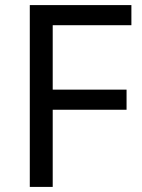

<svg xmlns="http://www.w3.org/2000/svg" viewBox="-20 -734 559 754"><path d="M187 0H97V-714H496V-635H187V-382H477V-303H187Z"/></svg>

Font: Noto Sans Gurmukhi
Style: Regular
Weight: 400
Designer: Jelle Bosma - Monotype Design Team
Foundry: Monotype Imaging Inc.
Version: Version 2.003